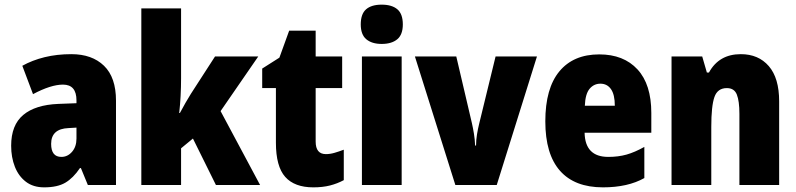

<svg xmlns="http://www.w3.org/2000/svg" viewBox="-20 -796 3425 826"><path d="M287 -563Q376 -563 427.5 -513Q479 -463 479 -363V0H358L328 -73H324Q295 -30 261 -10Q227 10 170 10Q123 10 91.5 -14Q60 -38 44 -78.5Q28 -119 28 -169Q28 -258 80 -301.5Q132 -345 231 -349L309 -352V-364Q309 -432 251 -432Q199 -432 122 -391L76 -513Q119 -537 172 -550Q225 -563 287 -563ZM275 -245Q200 -242 200 -177Q200 -121 244 -121Q271 -121 290 -143Q309 -165 309 -200V-247Z M759 -459Q759 -422 757 -383.5Q755 -345 751 -310H754Q765 -331 778 -353.5Q791 -376 801 -392L905 -553H1091L929 -318L1099 0H909L810 -200L759 -158V0H588V-760H759Z M1382 -133Q1400 -133 1419 -138.5Q1438 -144 1459 -152V-21Q1431 -6 1399.5 2Q1368 10 1328 10Q1247 10 1207 -35Q1167 -80 1167 -182V-417H1108V-501L1182 -548L1224 -664H1338V-553H1452V-417H1338V-187Q1338 -133 1382 -133Z M1622 -776Q1666 -776 1689.5 -756Q1713 -736 1713 -691Q1713 -647 1689 -627Q1665 -607 1622 -607Q1580 -607 1556 -627Q1532 -647 1532 -691Q1532 -736 1555 -756Q1578 -776 1622 -776ZM1708 -553V0H1537V-553Z M1939 0 1765 -553H1943L2010 -267Q2015 -245 2019 -220.5Q2023 -196 2024 -170H2028Q2028 -193 2032 -217.5Q2036 -242 2042 -266L2112 -553H2290L2117 0Z M2558 -562Q2663 -562 2722.5 -497.5Q2782 -433 2782 -310V-225H2495Q2497 -121 2597 -121Q2640 -121 2675.5 -131Q2711 -141 2752 -164V-30Q2681 10 2574 10Q2452 10 2389 -61.5Q2326 -133 2326 -274Q2326 -416 2386.5 -489Q2447 -562 2558 -562ZM2563 -436Q2535 -436 2516.5 -414Q2498 -392 2496 -341H2625Q2625 -389 2608.5 -412.5Q2592 -436 2563 -436Z M3167 -563Q3243 -563 3287.5 -511.5Q3332 -460 3332 -360V0H3161V-306Q3161 -361 3150 -389Q3139 -417 3107 -417Q3067 -417 3053.5 -378.5Q3040 -340 3040 -250V0H2869V-553H3001L3021 -484H3030Q3073 -563 3167 -563Z"/></svg>

Font: Noto Sans Khmer UI Condensed Black
Style: Regular
Weight: 900
Width: 3
Designer: Danh Hong and the Monotype Design Team
Foundry: Monotype Imaging Inc.
Version: Version 2.002; ttfautohint (v1.8.4.7-5d5b)